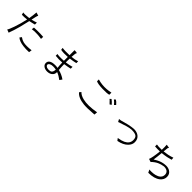

<svg xmlns="http://www.w3.org/2000/svg" viewBox="442 -2456 4117 4117"><g transform="rotate(45 2500.0 -398.0)"><path d="M408.2 -739.3 332 -762.7Q329.1 -718.8 322.3 -668Q316.4 -620.1 307.6 -567.4Q250 -559.6 203.1 -558.6Q156.2 -556.6 130.9 -561.5L144.5 -505.9Q177.7 -503.9 216.8 -505.9Q254.9 -507.8 295.9 -513.7Q263.7 -361.3 212.9 -214.8Q167 -83 145.5 -60.5L215.8 -33.2Q259.8 -148.4 297.9 -291Q324.2 -389.6 353.5 -522.5Q391.6 -530.3 427.7 -539.1Q462.9 -546.9 491.2 -554.7V-615.2Q462.9 -604.5 428.7 -594.7Q400.4 -586.9 365.2 -578.1Q380.9 -653.3 387.7 -682.6Q399.4 -726.6 408.2 -739.3ZM522.5 -494.1 514.6 -437.5Q584 -450.2 678.7 -444.3Q742.2 -440.4 800.8 -429.7L803.7 -493.2Q718.8 -501 624 -499Q574.2 -498 522.5 -495.1ZM485.4 -168 452.1 -124Q513.7 -70.3 639.6 -53.7Q724.6 -42 821.3 -47.9L831.1 -115.2Q677.7 -94.7 588.9 -116.2Q538.1 -128.9 487.3 -166Z M1533.2 -764.6 1481.4 -768.6 1480.5 -615.2Q1413.1 -612.3 1354.5 -614.3Q1295.9 -616.2 1265.6 -622.1L1272.5 -570.3Q1311.5 -561.5 1368.2 -559.6Q1419.9 -558.6 1480.5 -562.5V-445.3Q1415 -440.4 1356.4 -442.4Q1301.8 -444.3 1279.3 -450.2L1280.3 -397.5Q1330.1 -391.6 1380.9 -390.6Q1430.7 -389.6 1481.4 -393.6L1484.4 -308.6L1491.2 -241.2Q1467.8 -245.1 1448.2 -247.1Q1430.7 -248 1416 -248Q1325.2 -248 1280.3 -217.8Q1238.3 -189.5 1238.3 -137.7Q1238.3 -84 1288.1 -52.7Q1334 -24.4 1397.5 -27.3Q1462.9 -30.3 1503.9 -65.4Q1551.8 -105.5 1547.9 -171.9Q1587.9 -157.2 1628.9 -132.8Q1664.1 -112.3 1702.1 -83L1742.2 -138.7Q1699.2 -170.9 1643.6 -195.3Q1595.7 -216.8 1543 -229.5Q1539.1 -267.6 1537.1 -314.5Q1536.1 -341.8 1534.2 -396.5V-398.4Q1575.2 -404.3 1620.1 -412.1Q1657.2 -418.9 1703.1 -428.7V-484.4Q1668 -472.7 1622.1 -463.9Q1580.1 -455.1 1533.2 -449.2Q1533.2 -482.4 1533.2 -511.7Q1534.2 -541 1536.1 -568.4Q1584 -575.2 1627 -582Q1670.9 -590.8 1704.1 -598.6V-653.3Q1668.9 -641.6 1625 -632.8Q1584 -625 1537.1 -620.1L1543 -698.2Q1543 -715.8 1547.9 -729.5Q1550.8 -737.3 1556.6 -748Q1561.5 -756.8 1558.6 -758.8Q1555.7 -761.7 1533.2 -764.6ZM1402.3 -197.3Q1424.8 -197.3 1447.3 -195.3Q1469.7 -193.4 1491.2 -188.5Q1488.3 -120.1 1458 -95.7Q1436.5 -77.1 1384.8 -77.1Q1337.9 -77.1 1310.5 -96.7Q1286.1 -113.3 1288.1 -137.7Q1290 -162.1 1318.4 -178.7Q1349.6 -197.3 1402.3 -197.3Z M2293 -692.4V-636.7Q2348.6 -609.4 2491.2 -605.5Q2625 -601.6 2683.6 -618.2V-682.6Q2553.7 -654.3 2432.6 -665Q2362.3 -671.9 2293 -692.4ZM2219.7 -237.3 2186.5 -199.2Q2257.8 -105.5 2447.3 -85.9Q2550.8 -76.2 2721.7 -90.8L2758.8 -93.8L2764.6 -167Q2515.6 -122.1 2365.2 -160.2Q2268.6 -183.6 2219.7 -237.3ZM2856.4 -645.5 2824.2 -617.2Q2839.8 -607.4 2868.2 -580.1Q2890.6 -557.6 2910.2 -534.2L2943.4 -567.4Q2925.8 -589.8 2896.5 -616.2Q2869.1 -639.6 2856.4 -645.5ZM2781.2 -588.9 2749 -559.6Q2761.7 -549.8 2776.4 -536.1Q2785.2 -527.3 2800.8 -509.8Q2812.5 -497.1 2818.4 -492.2Q2827.1 -482.4 2835 -475.6L2873 -502.9Q2855.5 -524.4 2825.2 -552.7Q2798.8 -577.1 2781.2 -588.9Z M3198.2 -398.4 3230.5 -338.9 3277.3 -355.5Q3371.1 -387.7 3421.9 -402.3Q3510.7 -426.8 3559.6 -426.8Q3662.1 -426.8 3702.1 -392.6Q3735.4 -363.3 3735.4 -293Q3735.4 -187.5 3623 -133.8Q3562.5 -105.5 3466.8 -91.8L3505.9 -41Q3652.3 -68.4 3728.5 -147.5Q3791 -210.9 3791 -286.1Q3791 -382.8 3722.7 -432.6Q3665 -474.6 3577.1 -474.6Q3498 -467.8 3422.9 -451.2Q3379.9 -441.4 3312.5 -421.9Q3269.5 -410.2 3250 -405.3Q3219.7 -398.4 3198.2 -398.4Z M4392.6 -719.7 4311.5 -732.4Q4314.5 -703.1 4315.4 -662.1Q4315.4 -626 4314.5 -579.1Q4260.7 -577.1 4216.8 -580.1Q4176.8 -583 4160.2 -586.9V-529.3Q4196.3 -526.4 4234.4 -525.4Q4271.5 -524.4 4310.5 -526.4Q4301.8 -434.6 4287.1 -354.5Q4272.5 -275.4 4258.8 -249L4327.1 -224.6Q4393.6 -290 4462.9 -322.3Q4521.5 -349.6 4601.6 -361.3Q4680.7 -361.3 4715.8 -322.3Q4741.2 -293 4741.2 -249Q4741.2 -189.5 4698.2 -151.4Q4662.1 -119.1 4600.6 -103.5Q4551.8 -90.8 4493.2 -89.8Q4448.2 -88.9 4424.8 -93.8L4457 -26.4Q4636.7 -26.4 4730.5 -101.6Q4804.7 -162.1 4804.7 -247.1Q4804.7 -335.9 4733.4 -377.9Q4686.5 -405.3 4627.9 -406.2Q4538.1 -406.2 4449.2 -370.1Q4401.4 -349.6 4346.7 -314.5L4336.9 -307.6Q4342.8 -351.6 4350.6 -414.1Q4356.4 -465.8 4362.3 -529.3Q4433.6 -536.1 4503.9 -549.8Q4566.4 -562.5 4614.3 -578.1L4609.4 -635.7Q4549.8 -614.3 4484.4 -600.6Q4426.8 -588.9 4366.2 -583L4376 -679.7Q4376 -689.5 4379.9 -697.3Q4381.8 -702.1 4387.7 -709Q4391.6 -712.9 4392.6 -714.8Q4394.5 -717.8 4392.6 -719.7Z"/></g></svg>

Font: Dotum
Style: Regular
Weight: 400
Version: Version 2.21